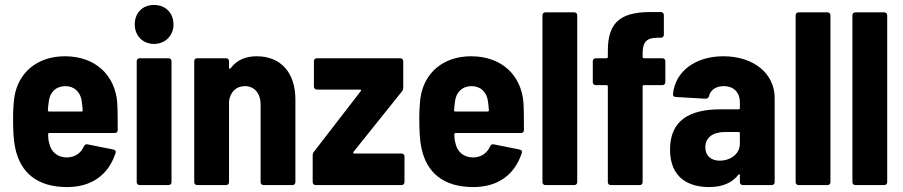

<svg xmlns="http://www.w3.org/2000/svg" viewBox="-20 -750 3659 778"><path d="M252 -112C211 -112 186 -136 179 -172C176 -182 175 -193 175 -206C175 -209 177 -211 180 -211H445C452 -211 457 -215 457 -223C457 -254 457 -300 455 -335C446 -445 367 -522 243 -522C130 -522 53 -455 38 -355C35 -333 33 -303 33 -274C33 -227 34 -186 42 -149C63 -50 131 8 252 8C351 8 419 -41 448 -129C451 -137 448 -142 440 -144L335 -165C327 -167 323 -163 320 -157C308 -130 285 -113 252 -112ZM245 -401C281 -401 306 -377 311 -341C313 -329 314 -316 315 -303C315 -300 313 -298 310 -298H179C176 -298 174 -300 174 -303C175 -317 176 -329 178 -341C183 -377 207 -401 245 -401Z M604 -572C650 -572 683 -606 683 -651C683 -698 650 -730 604 -730C558 -730 526 -698 526 -651C526 -606 558 -572 604 -572ZM546 0H663C670 0 675 -5 675 -12V-502C675 -509 670 -514 663 -514H546C539 -514 534 -509 534 -502V-12C534 -5 539 0 546 0Z M1020 -522C979 -522 941 -509 915 -474C911 -470 908 -471 908 -475V-502C908 -509 903 -514 896 -514H779C772 -514 767 -509 767 -502V-12C767 -5 772 0 779 0H896C903 0 908 -5 908 -12V-340C913 -377 937 -401 972 -401C1011 -401 1036 -372 1036 -326V-12C1036 -5 1041 0 1048 0H1165C1172 0 1177 -5 1177 -12V-346C1177 -456 1118 -522 1020 -522Z M1259 0H1607C1614 0 1619 -5 1619 -12V-116C1619 -123 1614 -128 1607 -128H1415C1411 -128 1410 -131 1412 -134L1609 -380C1612 -384 1614 -389 1614 -395V-502C1614 -509 1609 -514 1602 -514H1264C1257 -514 1252 -509 1252 -502V-399C1252 -392 1257 -387 1264 -387H1439C1443 -387 1444 -384 1442 -381L1252 -135C1249 -131 1247 -126 1247 -120V-12C1247 -5 1252 0 1259 0Z M1898 -112C1857 -112 1832 -136 1825 -172C1822 -182 1821 -193 1821 -206C1821 -209 1823 -211 1826 -211H2091C2098 -211 2103 -215 2103 -223C2103 -254 2103 -300 2101 -335C2092 -445 2013 -522 1889 -522C1776 -522 1699 -455 1684 -355C1681 -333 1679 -303 1679 -274C1679 -227 1680 -186 1688 -149C1709 -50 1777 8 1898 8C1997 8 2065 -41 2094 -129C2097 -137 2094 -142 2086 -144L1981 -165C1973 -167 1969 -163 1966 -157C1954 -130 1931 -113 1898 -112ZM1891 -401C1927 -401 1952 -377 1957 -341C1959 -329 1960 -316 1961 -303C1961 -300 1959 -298 1956 -298H1825C1822 -298 1820 -300 1820 -303C1821 -317 1822 -329 1824 -341C1829 -377 1853 -401 1891 -401Z M2190 0H2307C2314 0 2319 -5 2319 -12V-688C2319 -695 2314 -700 2307 -700H2190C2183 -700 2178 -695 2178 -688V-12C2178 -5 2183 0 2190 0Z M2664 -514H2589C2586 -514 2584 -516 2584 -519V-534C2584 -578 2599 -596 2640 -597H2658C2665 -597 2670 -602 2670 -609V-689C2670 -696 2665 -701 2658 -701H2637C2501 -705 2443 -667 2443 -544V-519C2443 -516 2441 -514 2438 -514H2394C2387 -514 2382 -509 2382 -502V-417C2382 -410 2387 -405 2394 -405H2438C2441 -405 2443 -403 2443 -400V-12C2443 -5 2448 0 2455 0H2572C2579 0 2584 -5 2584 -12V-400C2584 -403 2586 -405 2589 -405H2664C2671 -405 2676 -410 2676 -417V-502C2676 -509 2671 -514 2664 -514Z M2911 -522C2797 -522 2715 -460 2707 -368C2706 -362 2711 -357 2718 -357L2839 -350C2846 -350 2851 -353 2853 -360C2858 -385 2881 -401 2912 -401C2954 -401 2978 -375 2978 -335V-312C2978 -309 2976 -307 2973 -307H2899C2774 -307 2695 -262 2695 -144C2695 -25 2776 8 2853 8C2907 8 2947 -9 2972 -42C2975 -46 2978 -44 2978 -40V-12C2978 -5 2983 0 2990 0H3107C3114 0 3119 -5 3119 -12V-353C3119 -452 3034 -522 2911 -522ZM2896 -99C2862 -99 2838 -118 2838 -153C2838 -193 2869 -215 2917 -215H2973C2976 -215 2978 -213 2978 -210V-168C2978 -125 2939 -99 2896 -99Z M3216 0H3333C3340 0 3345 -5 3345 -12V-688C3345 -695 3340 -700 3333 -700H3216C3209 -700 3204 -695 3204 -688V-12C3204 -5 3209 0 3216 0Z M3446 0H3563C3570 0 3575 -5 3575 -12V-688C3575 -695 3570 -700 3563 -700H3446C3439 -700 3434 -695 3434 -688V-12C3434 -5 3439 0 3446 0Z"/></svg>

Font: Barlow Semi Condensed
Style: Bold
Weight: 700
Width: 4
Designer: Jeremy Tribby
Foundry: Tribby Type
Version: Version 1.422;hotconv 1.0.109;makeotfexe 2.5.65596